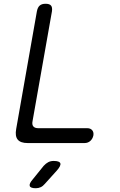

<svg xmlns="http://www.w3.org/2000/svg" viewBox="-20 -760 640 1020"><path d="M127 0Q89 0 74 -18.5Q59 -37 66 -75L176 -700Q180 -721 191 -730.5Q202 -740 222 -740Q243 -740 251 -730.5Q259 -721 256 -700L153 -117Q149 -98 157 -88.5Q165 -79 183 -79H443Q461 -79 470 -68Q479 -57 476 -40Q472 -22 459.5 -11Q447 0 429 0ZM153 194 212 121Q224 108 236.5 101.5Q249 95 265 95Q296 95 300.5 107.5Q305 120 282 146L218 217Q208 229 196 234.5Q184 240 170 240Q142 240 138 228Q134 216 153 194Z"/></svg>

Font: Maple Mono NL Light
Style: Italic
Weight: 300
Italic angle: -10°
Monospace: yes
Designer: subframe7536
Version: Version 7.000